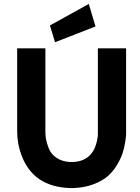

<svg xmlns="http://www.w3.org/2000/svg" viewBox="-20 -944 711 973"><path d="M464 -810 259 -730 233 -815 430 -924ZM210 -699V-274Q210 -258 213 -239.5Q216 -221 227 -192.5Q238 -164 266 -144.5Q294 -125 336 -123H350Q463 -128 476 -260V-699H619V-279Q619 -273 619 -263Q619 -253 614.5 -224Q610 -195 601.5 -168.5Q593 -142 573.5 -109Q554 -76 527 -52Q500 -28 454.5 -10.5Q409 7 353 9H333Q148 2 89 -157Q67 -215 67 -278V-699Z"/></svg>

Font: LilGrotesk Bold
Style: Regular
Weight: 700
Designer: BSozoo
Foundry: BSozoo
Version: Version 1.001;PS 001.001;hotconv 1.0.70;makeotf.lib2.5.58329